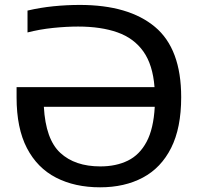

<svg xmlns="http://www.w3.org/2000/svg" viewBox="-20 -770 828 799"><path d="M396.5 9.5Q291.5 9.5 213.2 -30.8Q135 -71 92 -153.8Q49 -236.5 49 -364.5V-407.5H623Q616 -500 576.8 -555.5Q537.5 -611 469 -635.2Q400.5 -659.5 305 -659.5Q256.5 -659.5 200.8 -653.8Q145 -648 94.5 -635V-726Q148 -738.5 203 -744Q258 -749.5 312 -749.5Q515.5 -749.5 624.8 -658.2Q734 -567 734 -365.5Q734 -237.5 692.2 -154.5Q650.5 -71.5 574.5 -31Q498.5 9.5 396.5 9.5ZM397.5 -77.5Q463 -77.5 512 -101.5Q561 -125.5 590 -179.8Q619 -234 624 -325.5H162.5Q170 -190 231 -133.8Q292 -77.5 397.5 -77.5Z"/></svg>

Font: Encode Sans SmExp Md
Style: Regular
Weight: 500
Width: 6
Designer: Multiple Designers
Foundry: Impallari Type
Version: Version 3.002; ttfautohint (v1.8.3) -l 8 -r 50 -G 200 -x 14 